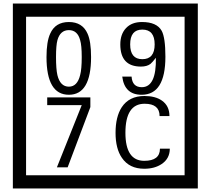

<svg xmlns="http://www.w3.org/2000/svg" viewBox="-20 -980 1195 1090"><path d="M1103 90H53V-960H1103ZM1028 15V-885H128V15ZM497 -656Q497 -442 371 -442Q244 -442 244 -656Q244 -744 265 -789Q294 -855 371 -855Q448 -855 477 -789Q497 -745 497 -656ZM444 -656Q444 -723 435 -752Q420 -809 371 -809Q322 -809 306 -752Q298 -723 298 -656Q298 -587 306 -553Q322 -488 371 -488Q419 -488 435 -554Q444 -587 444 -656ZM919 -658Q919 -442 784 -442Q687 -442 674 -545H727Q731 -485 785 -485Q868 -485 865 -652Q844 -625 834 -617Q814 -602 780 -602Q663 -602 663 -728Q663 -786 695.5 -820.5Q728 -855 786 -855Q870 -855 898 -805Q919 -766 919 -658ZM858 -728Q858 -812 788 -812Q719 -812 719 -728Q719 -644 788 -644Q858 -644 858 -728ZM493 -372 364 -30H303L444 -383H248V-427H493ZM944 -136Q944 -80 898 -49Q858 -22 799 -22Q714 -22 672 -84Q636 -136 636 -226Q636 -317 671 -371Q713 -435 800 -435Q862 -435 899 -409Q942 -379 942 -321H886Q886 -391 801 -391Q692 -391 692 -226Q692 -67 799 -67Q888 -67 888 -136Z"/></svg>

Font: Unicode BMP Fallback SIL
Style: Regular
Weight: 400
Foundry: NRSI, SIL International
Version: Version 5.1 Based on Unicode 5.1